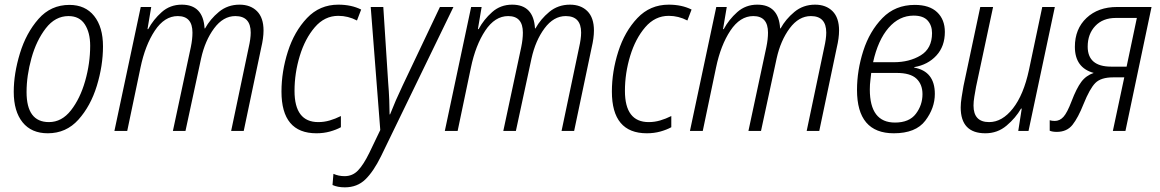

<svg xmlns="http://www.w3.org/2000/svg" viewBox="-20 -562 4979 824"><path d="M185 10Q264 10 316.5 -48.5Q369 -107 395.5 -193.5Q422 -280 422 -363Q422 -446 384 -493.5Q346 -541 278 -541Q198 -541 145 -480.5Q92 -420 65.5 -333Q39 -246 39 -168Q39 -84 77 -37Q115 10 185 10ZM190 -38Q94 -38 94 -167Q94 -237 115 -312.5Q136 -388 176.5 -440.5Q217 -493 274 -493Q321 -493 344 -457.5Q367 -422 367 -366Q367 -290 345.5 -214.5Q324 -139 284.5 -88.5Q245 -38 190 -38Z M471 0H526L583 -272Q603 -368 644.5 -430.5Q686 -493 743 -493Q806 -493 806 -422Q806 -394 799 -360L722 0H776L843 -311Q860 -388 899 -440.5Q938 -493 990 -493Q1056 -493 1056 -422Q1056 -396 1047 -357L972 0H1026L1101 -357Q1111 -399 1111 -431Q1111 -486 1083 -514Q1055 -542 1008 -542Q957 -542 919.5 -511Q882 -480 860 -440H858Q852 -542 760 -542Q710 -542 674 -510Q638 -478 616 -437H613L629 -532H584Z M1338 10Q1369 10 1396 2.5Q1423 -5 1443 -16V-64Q1419 -52 1395 -45Q1371 -38 1346 -38Q1244 -38 1244 -172Q1244 -248 1266.5 -322Q1289 -396 1331 -445Q1373 -494 1432 -494Q1474 -494 1512 -474L1530 -521Q1488 -542 1432 -542Q1352 -542 1297.5 -484.5Q1243 -427 1215.5 -341Q1188 -255 1188 -169Q1188 10 1338 10Z M1460 242Q1513 242 1548 208Q1583 174 1615 109L1926 -532H1868L1708 -195Q1677 -130 1654 -71H1652Q1652 -97 1650.5 -134Q1649 -171 1646 -206L1625 -532H1571L1612 -4L1565 94Q1540 145 1516.5 169.5Q1493 194 1459 194Q1433 194 1411 184L1407 232Q1429 242 1460 242Z M1889 0H1944L2001 -272Q2021 -368 2062.5 -430.5Q2104 -493 2161 -493Q2224 -493 2224 -422Q2224 -394 2217 -360L2140 0H2194L2261 -311Q2278 -388 2317 -440.5Q2356 -493 2408 -493Q2474 -493 2474 -422Q2474 -396 2465 -357L2390 0H2444L2519 -357Q2529 -399 2529 -431Q2529 -486 2501 -514Q2473 -542 2426 -542Q2375 -542 2337.5 -511Q2300 -480 2278 -440H2276Q2270 -542 2178 -542Q2128 -542 2092 -510Q2056 -478 2034 -437H2031L2047 -532H2002Z M2756 10Q2787 10 2814 2.5Q2841 -5 2861 -16V-64Q2837 -52 2813 -45Q2789 -38 2764 -38Q2662 -38 2662 -172Q2662 -248 2684.5 -322Q2707 -396 2749 -445Q2791 -494 2850 -494Q2892 -494 2930 -474L2948 -521Q2906 -542 2850 -542Q2770 -542 2715.5 -484.5Q2661 -427 2633.5 -341Q2606 -255 2606 -169Q2606 10 2756 10Z M2941 0H2996L3053 -272Q3073 -368 3114.5 -430.5Q3156 -493 3213 -493Q3276 -493 3276 -422Q3276 -394 3269 -360L3192 0H3246L3313 -311Q3330 -388 3369 -440.5Q3408 -493 3460 -493Q3526 -493 3526 -422Q3526 -396 3517 -357L3442 0H3496L3571 -357Q3581 -399 3581 -431Q3581 -486 3553 -514Q3525 -542 3478 -542Q3427 -542 3389.5 -511Q3352 -480 3330 -440H3328Q3322 -542 3230 -542Q3180 -542 3144 -510Q3108 -478 3086 -437H3083L3099 -532H3054Z M3816 10Q3910 10 3951 -44Q3992 -98 3992 -159Q3992 -256 3903 -272L3904 -274Q3962 -284 3998.5 -323.5Q4035 -363 4035 -425Q4035 -478 4002 -509.5Q3969 -541 3906 -541Q3822 -541 3767 -484.5Q3712 -428 3685 -344Q3658 -260 3658 -176Q3658 10 3816 10ZM3727 -295Q3748 -390 3793.5 -442.5Q3839 -495 3901 -495Q3942 -495 3961 -474Q3980 -453 3980 -420Q3980 -354 3931.5 -324.5Q3883 -295 3816 -295ZM3821 -36Q3713 -36 3713 -178Q3713 -200 3715.5 -218.5Q3718 -237 3719 -249H3828Q3887 -249 3913 -224.5Q3939 -200 3939 -158Q3939 -111 3910.5 -73.5Q3882 -36 3821 -36Z M4209 10Q4261 10 4300 -23Q4339 -56 4362 -96H4365L4350 0H4394L4507 -532H4453L4396 -262Q4373 -155 4327 -96.5Q4281 -38 4225 -38Q4158 -38 4158 -109Q4158 -126 4161.5 -147Q4165 -168 4169 -190L4242 -532H4187L4115 -193Q4111 -170 4107 -145Q4103 -120 4103 -101Q4103 10 4209 10Z M4749 -276Q4648 -276 4648 -362Q4648 -416 4680.5 -450.5Q4713 -485 4769 -485H4859L4815 -276ZM4515 4Q4559 4 4583 -26.5Q4607 -57 4630 -115Q4657 -182 4681 -206Q4705 -230 4757 -230H4805L4756 0H4810L4922 -532H4774Q4693 -532 4643 -485Q4593 -438 4593 -361Q4593 -271 4674 -249Q4641 -238 4620.5 -210.5Q4600 -183 4579 -128Q4560 -78 4544 -60.5Q4528 -43 4507 -43Q4494 -43 4485 -46V-1Q4497 4 4515 4Z"/></svg>

Font: Noto Sans Display SemiCondensed Light
Style: Italic
Weight: 300
Width: 4
Italic angle: -12°
Designer: Monotype Design Team
Foundry: Monotype Imaging Inc.
Version: Version 1.900